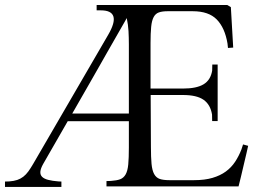

<svg xmlns="http://www.w3.org/2000/svg" viewBox="-45 -733 1031 753"><path d="M-25.4 -21 -8.8 -21.5Q9.8 -22.9 22.7 -27.3Q35.6 -31.7 46.4 -40Q57.1 -48.3 66.2 -60.8Q75.2 -73.2 85.4 -90.8L379.4 -596.7Q407.2 -644.5 399.7 -668.5Q392.1 -692.4 350.6 -692.4H334V-713.4H846.2L860.4 -705.1L869.6 -546.4L849.1 -544.9L847.2 -562.5Q836.9 -624 805.2 -656.5Q773.4 -689 710.9 -689H612.8Q591.3 -689 578.1 -684.3Q564.9 -679.7 557.6 -666Q550.3 -652.3 547.9 -627.9Q545.4 -603.5 545.4 -564V-385.7H672.4Q726.1 -385.7 753.7 -402.6Q781.2 -419.4 787.1 -456.1L787.6 -480H808.6V-258.3H787.1L786.6 -283.7Q780.3 -322.8 753.4 -341.6Q726.6 -360.4 672.4 -360.4H545.9L546.9 -157.7Q546.9 -116.2 549.3 -90.3Q551.8 -64.5 559.6 -50.3Q567.4 -36.1 581.5 -31.2Q595.7 -26.4 619.1 -26.4H716.3Q757.8 -26.4 788.3 -35.4Q818.8 -44.4 840.6 -60.3Q862.3 -76.2 877 -98.4Q891.6 -120.6 901.9 -147L908.2 -166.5L928.2 -161.1Q926.3 -151.4 921.4 -130.9Q916.5 -110.4 910.9 -86.4Q905.3 -62.5 899.9 -39.6Q894.5 -16.6 890.6 -2H372.6V-22.9L389.6 -23.4Q412.6 -24.9 426.3 -30Q439.9 -35.2 447.8 -49.1Q455.6 -63 458 -88.1Q460.4 -113.3 460.4 -154.3V-257.8H220.7L124.5 -90.3Q114.3 -72.3 113.3 -59.8Q112.3 -47.4 120.1 -39.6Q127.9 -31.7 144 -27.6Q160.2 -23.4 184.1 -21.5L195.8 -21V-9.3V0H-25.4ZM460.4 -287.6V-558.6Q460.4 -585 459 -610.8Q457.5 -636.7 452.1 -662.1Q449.7 -658.2 447.8 -654.3Q445.8 -650.4 443.4 -646.5Q429.2 -621.6 411.4 -590.6Q393.6 -559.6 374.8 -526.6Q356 -493.7 337.2 -460.4Q318.4 -427.2 301.5 -397.9Q284.7 -368.7 271 -344.7Q257.3 -320.8 249 -306.2L238.3 -287.6Z"/></svg>

Font: Varendra
Style: Regular
Weight: 400
Designer: Jacob Thomas
Foundry: Bangla Type Foundry
Version: Version 1.008